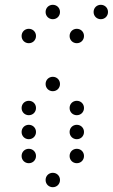

<svg xmlns="http://www.w3.org/2000/svg" viewBox="-20 -800 470 800"><path d="M200 -720C217 -720 230 -733 230 -750C230 -767 217 -780 200 -780C183 -780 170 -767 170 -750C170 -733 183 -720 200 -720ZM400 -720C417 -720 430 -733 430 -750C430 -767 417 -780 400 -780C383 -780 370 -767 370 -750C370 -733 383 -720 400 -720ZM100 -620C117 -620 130 -633 130 -650C130 -667 117 -680 100 -680C83 -680 70 -667 70 -650C70 -633 83 -620 100 -620ZM300 -620C317 -620 330 -633 330 -650C330 -667 317 -680 300 -680C283 -680 270 -667 270 -650C270 -633 283 -620 300 -620ZM200 -420C217 -420 230 -433 230 -450C230 -467 217 -480 200 -480C183 -480 170 -467 170 -450C170 -433 183 -420 200 -420ZM100 -320C117 -320 130 -333 130 -350C130 -367 117 -380 100 -380C83 -380 70 -367 70 -350C70 -333 83 -320 100 -320ZM300 -320C317 -320 330 -333 330 -350C330 -367 317 -380 300 -380C283 -380 270 -367 270 -350C270 -333 283 -320 300 -320ZM100 -220C117 -220 130 -233 130 -250C130 -267 117 -280 100 -280C83 -280 70 -267 70 -250C70 -233 83 -220 100 -220ZM300 -220C317 -220 330 -233 330 -250C330 -267 317 -280 300 -280C283 -280 270 -267 270 -250C270 -233 283 -220 300 -220ZM100 -120C117 -120 130 -133 130 -150C130 -167 117 -180 100 -180C83 -180 70 -167 70 -150C70 -133 83 -120 100 -120ZM300 -120C317 -120 330 -133 330 -150C330 -167 317 -180 300 -180C283 -180 270 -167 270 -150C270 -133 283 -120 300 -120ZM200 -20C217 -20 230 -33 230 -50C230 -67 217 -80 200 -80C183 -80 170 -67 170 -50C170 -33 183 -20 200 -20Z"/></svg>

Font: TINY 5x3 60
Style: Regular
Weight: 150
Designer: Jack Halten Fahnestock
Foundry: Velvetyne Type Foundry
Version: Version 1.002;hotconv 1.0.109;makeotfexe 2.5.65596